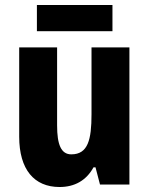

<svg xmlns="http://www.w3.org/2000/svg" viewBox="-20 -740 597 770"><path d="M431 -720H128V-615H431ZM499 -550H347V-282C347 -180 333 -121 266 -121C225 -121 209 -160 209 -237V-550H57V-192C57 -60 117 10 219 10C279 10 326 -16 355 -69H363L381 0H499Z"/></svg>

Font: Noto Sans Thai Looped Condensed ExtraBold
Style: Regular
Weight: 800
Width: 3
Designer: Sasikarn Vongin, Ben Mitchell
Foundry: The Fontpad Ltd
Version: Version 1.001